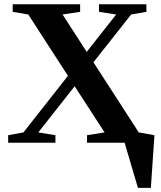

<svg xmlns="http://www.w3.org/2000/svg" viewBox="-20 -675 762 908"><path d="M710.4 -35.6 693.4 213.4H632.3L569.3 0H391.6V-35.6L474.6 -48.8L333 -267.1L161.1 -48.8L242.2 -35.6V0H18.6V-35.6L90.8 -48.8L301.3 -316.4L113.8 -606.4L40 -619.1V-654.8H358.9V-619.1L275.9 -606.4L390.1 -429.7L529.3 -606.4L448.2 -619.1V-654.8H672.4V-619.1L600.1 -606.4L421.9 -380.4L636.2 -48.8Z"/></svg>

Font: Liberation Serif
Style: Bold
Weight: 700
Designer: Steve Matteson
Foundry: Ascender Corporation
Version: Version 2.1.5